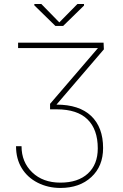

<svg xmlns="http://www.w3.org/2000/svg" viewBox="-20 -740 609 953"><path d="M466.3 -501.5H69.8V-528.3H494.1L495.6 -495.1L260.3 -220.7Q373.5 -220.7 432.6 -164.3Q491.7 -107.9 491.7 -5.4Q491.7 85 433.3 138.9Q375 192.9 279.8 192.9Q218.3 192.9 167.2 167Q116.2 141.1 87.9 94.7Q59.6 48.3 59.6 -14.2H86.9Q86.9 64.5 139.9 115.5Q192.9 166.5 279.8 166.5Q367.2 166.5 416.3 121.3Q465.3 76.2 465.3 -3.4Q465.3 -97.7 414.3 -147.5Q363.3 -197.3 261.7 -197.3H228.5V-224.6ZM274.4 -628.9 364.3 -720.2H397V-712.4L293.5 -611.3H254.9L150.4 -713.4V-720.2H185.1Z"/></svg>

Font: Roboto Thin
Style: Regular
Weight: 250
Designer: Google
Version: Version 2.134; 2016